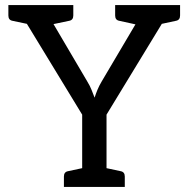

<svg xmlns="http://www.w3.org/2000/svg" viewBox="-20 -737 743 757"><path d="M232 0V-41Q232 -59 248 -62L304 -74V-285L86 -643L29 -655Q13 -658 13 -676V-717H269V-676Q269 -658 253 -655L191 -642L324 -416Q335 -398 341 -382.5Q347 -367 353 -352Q358 -368 364.5 -383.5Q371 -399 381 -416L514 -641L450 -655Q434 -658 434 -676V-717H690V-676Q690 -658 674 -655L618 -643L400 -285V-74L456 -62Q472 -59 472 -41V0Z"/></svg>

Font: Aleo
Style: Regular
Weight: 400
Designer: Alessio Laiso
Foundry: Alessio Laiso
Version: Version 2.001; ttfautohint (v1.8.4.7-5d5b);gftools[0.9.29]